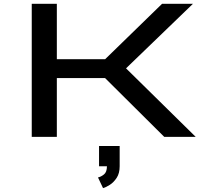

<svg xmlns="http://www.w3.org/2000/svg" viewBox="-20 -720 1140 1010"><path d="M147 0V-700H279V-408.5H533L832.5 -700H995L643 -360.5L1009.5 0H844L532.5 -309.5H279V0ZM501 154.5V48H609.5V154.5Q609.5 191.5 593.8 215.5Q578 239.5 557.5 252.5Q537 265.5 522 269.5L495.5 213.5Q511.5 210 527 197.5Q542.5 185 542.5 154.5Z"/></svg>

Font: Trispace Expanded Medium
Style: Regular
Weight: 500
Width: 7
Designer: Tyler Finck
Foundry: Etcetera Type Company
Version: Version 1.210; ttfautohint (v1.8.3)